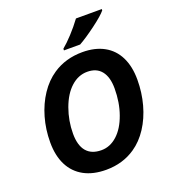

<svg xmlns="http://www.w3.org/2000/svg" viewBox="-165 -1056 1060 1187"><g transform="rotate(-20 365.0 -462.5)"><path d="M60.5 -267.6Q60.5 -353 82.8 -430.4Q105 -507.8 146 -569.3Q187 -630.9 243.2 -668.5Q327.1 -724.6 437.5 -724.6Q520.5 -724.6 579.3 -692.1Q638.2 -659.7 668.9 -597.7Q699.7 -535.6 699.7 -448.7Q699.7 -363.8 678.2 -285.6Q656.7 -207.5 616.5 -145.8Q576.2 -84 521.5 -46.9Q438.5 9.8 329.1 9.8Q244.1 9.8 183.8 -22.9Q123.5 -55.7 92 -117.9Q60.5 -180.2 60.5 -267.6ZM521.5 -277.3Q548.8 -353.5 548.8 -445.8Q548.8 -520 517.1 -560.1Q485.4 -600.1 424.3 -600.1Q365.2 -600.1 317.1 -556.6Q269 -513.2 240.2 -434.1Q211.4 -354.5 211.4 -270Q211.4 -192.9 244.6 -153.6Q277.8 -114.3 342.8 -114.3Q399.9 -114.3 447 -157Q494.1 -199.7 521.5 -277.3ZM472.2 -933.6H642.1V-925.3Q620.1 -897.9 555.2 -849.4Q490.2 -800.8 441.4 -773.4H335V-784.2Q365.7 -809.6 402.3 -849.1Q439 -888.7 472.2 -933.6Z"/></g></svg>

Font: Viking Open Sans
Style: Bold Italic
Weight: 700
Italic angle: -12°
Foundry: Ascender Corporation
Version: Version 2.000